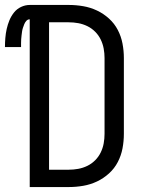

<svg xmlns="http://www.w3.org/2000/svg" viewBox="-56 -755 576 775"><path d="M64 0V-677Q56 -677 50.5 -671Q45 -665 42 -657.5Q39 -650 36.5 -642.5Q34 -635 33 -627.5Q32 -620 31 -612Q30 -604 29.5 -596.5Q29 -589 29 -581Q29 -573 29 -565H-36Q-36 -583 -34.5 -601.5Q-33 -620 -29 -638Q-25 -656 -18 -673Q-11 -690 0.5 -704.5Q12 -719 29 -727Q46 -735 64 -735H222Q251 -735 280 -730Q309 -725 335.5 -712.5Q362 -700 384 -680Q406 -660 419.5 -634Q433 -608 438.5 -579Q444 -550 444 -521V-215Q444 -185 438.5 -156Q433 -127 419.5 -101Q406 -75 384 -55Q362 -35 335.5 -22.5Q309 -10 280 -5Q251 0 222 0ZM142 -70H222Q241 -70 260 -73.5Q279 -77 296.5 -85.5Q314 -94 328 -108Q342 -122 350.5 -139.5Q359 -157 362.5 -176Q366 -195 366 -215V-521Q366 -540 362.5 -559Q359 -578 350.5 -595.5Q342 -613 328 -627Q314 -641 296.5 -649.5Q279 -658 260 -661.5Q241 -665 221 -665H142Z"/></svg>

Font: Iosevka srxl
Style: Regular
Weight: 400
Monospace: yes
Designer: Belleve Invis
Foundry: Belleve Invis
Version: Version 33.0.1; ttfautohint (v1.8.3)